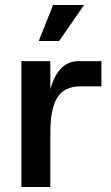

<svg xmlns="http://www.w3.org/2000/svg" viewBox="-20 -743 440 763"><path d="M180 -500V-388Q195 -443 223 -471.5Q251 -500 291 -500H383V-400H301Q237 -400 208.5 -356.5Q180 -313 180 -215V0H65V-500ZM314 -723 215 -580H134L191 -723Z"/></svg>

Font: MedMera Sans Semibold
Style: Regular
Weight: 600
Designer: Kasper Nordkvist
Foundry: UNCUT.wtf
Version: Version 1.300